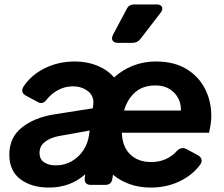

<svg xmlns="http://www.w3.org/2000/svg" viewBox="-20 -833 1008 865"><path d="M201 12Q122 12 72 -25.5Q22 -63 22 -136Q22 -214 79 -259Q136 -304 226 -318L398 -345L400 -360Q405 -400 376.5 -422Q348 -444 309 -444Q272 -444 241 -427Q210 -410 190 -384Q172 -360 149 -374L97 -402Q70 -417 86 -443Q120 -495 181.5 -525.5Q243 -556 317 -556Q373 -556 419 -537Q465 -518 494 -484Q531 -518 579 -537Q627 -556 682 -556Q763 -556 818.5 -523Q874 -490 903 -434Q932 -378 932 -310Q932 -292 929 -272.5Q926 -253 922 -235H529Q531 -172 566.5 -137.5Q602 -103 661 -103Q698 -103 727.5 -116.5Q757 -130 777 -153Q797 -173 819 -162L871 -134Q884 -127 887.5 -116Q891 -105 883 -93Q849 -45 790 -16.5Q731 12 659 12Q607 12 564 -3.5Q521 -19 489 -46L486 -27Q482 0 454 0H390Q358 0 362 -32L364 -48Q297 12 201 12ZM539 -335H795Q796 -384 764 -416Q732 -448 681 -448Q623 -448 588 -416.5Q553 -385 539 -335ZM231 -88Q271 -88 303 -106.5Q335 -125 355.5 -156Q376 -187 381 -224L384 -245L245 -220Q207 -213 182.5 -194Q158 -175 158 -144Q158 -116 178.5 -102Q199 -88 231 -88ZM511 -640Q494 -640 487.5 -650Q481 -660 489 -676L550 -791Q560 -813 585 -813H685Q704 -813 709.5 -802Q715 -791 704 -776L613 -658Q600 -640 577 -640Z"/></svg>

Font: Pitagon Sans Text Bold
Style: Italic
Weight: 700
Italic angle: -8°
Designer: Travis Tran
Foundry: Pitagon
Version: Version 1.001; ttfautohint (v1.8.4.7-5d5b);gftools[0.9.26]